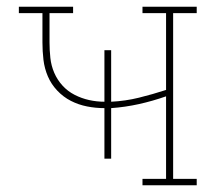

<svg xmlns="http://www.w3.org/2000/svg" viewBox="-20 -550 640 570"><path d="M403 0V-19H473V-264Q433 -250 392.5 -241Q352 -232 310 -229V-79H290V-229Q264 -229 238.5 -234Q213 -239 190.5 -250.5Q168 -262 150 -281Q132 -300 122 -323.5Q112 -347 109 -372.5Q106 -398 106 -424V-511H36V-530H197V-511H127V-424Q127 -401 129.5 -378Q132 -355 141 -334Q150 -313 165.5 -296Q181 -279 201.5 -268.5Q222 -258 244.5 -253Q267 -248 290 -248V-401H310V-248Q352 -250 392.5 -260Q433 -270 473 -283V-511H403V-530H564V-511H494V-19H564V0Z"/></svg>

Font: Iosevka Curly Slab ThEx
Style: Regular
Weight: 100
Width: 7
Monospace: yes
Designer: Belleve Invis
Foundry: Belleve Invis
Version: Version 11.1.0; ttfautohint (v1.8.3)